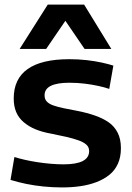

<svg xmlns="http://www.w3.org/2000/svg" viewBox="-20 -810 577 840"><path d="M26 -23 43 -123Q62 -117 88 -111Q114 -105 143.5 -100.5Q173 -96 202.5 -93.5Q232 -91 257 -91Q314 -91 342 -105.5Q370 -120 370 -149Q370 -166 358 -177Q346 -188 323.5 -196Q301 -204 271 -211Q241 -218 205 -225Q165 -232 135 -244.5Q105 -257 83 -276Q61 -295 50.5 -320.5Q40 -346 40 -379Q40 -465 101 -508Q162 -551 283 -551Q323 -551 358.5 -547Q394 -543 424 -536.5Q454 -530 476 -523L458 -421Q438 -428 410.5 -434Q383 -440 351 -444Q319 -448 283 -448Q230 -448 202.5 -434.5Q175 -421 175 -393Q175 -376 185 -365.5Q195 -355 214 -348.5Q233 -342 259 -336.5Q285 -331 318 -325Q359 -317 394 -305Q429 -293 454.5 -275.5Q480 -258 494.5 -230Q509 -202 509 -162Q509 -123 496 -94Q483 -65 459 -45.5Q435 -26 402.5 -13.5Q370 -1 332 4.5Q294 10 252 10Q211 10 171 6Q131 2 94.5 -5.5Q58 -13 26 -23ZM66 -596 189 -790H348L467 -596H350L266 -719L182 -596Z"/></svg>

Font: Georama SemiExpanded SemiBold
Style: Regular
Weight: 600
Width: 6
Designer: Jean-Baptiste Levee
Foundry: Production Type
Version: Version 1.001